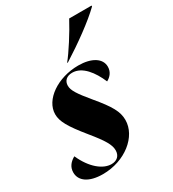

<svg xmlns="http://www.w3.org/2000/svg" viewBox="-199 -847 863 959"><g transform="rotate(-30 233.0 -367.0)"><path d="M52 -366C52 -325 75 -284 145 -198C204 -126 224 -92 224 -60C224 -29 204 -10 172 -10C123 -10 67 -54 30 -137C5 -123 -15 -102 -15 -69C-15 -21 29 12 110 12C238 12 342 -72 342 -167C342 -215 319 -256 251 -337C197 -402 178 -431 178 -458C178 -486 197 -504 229 -504C287 -504 331 -445 359 -379C382 -391 399 -412 399 -441C399 -489 350 -520 273 -520C155 -520 52 -450 52 -366ZM232 -559H237C326 -615 426 -687 481 -741V-746H352C319 -684 265 -599 232 -559Z"/></g></svg>

Font: Nyght Serif Bold Italic
Style: Regular
Weight: 700
Italic angle: -16°
Designer: Maksym Kobuzan
Version: Version 0.410;Glyphs 3.1.2 (3151)